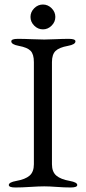

<svg xmlns="http://www.w3.org/2000/svg" viewBox="-20 -825 380 850"><path d="M131.5 -788.5Q148 -805 170 -805Q192 -805 208.5 -788.5Q225 -772 225 -750Q225 -728 208.5 -711.5Q192 -695 170 -695Q148 -695 131.5 -711.5Q115 -728 115 -750Q115 -772 131.5 -788.5ZM130 -550Q130 -585 115.5 -600Q101 -615 63 -622Q30 -628 30 -642Q30 -653 59 -653Q87 -653 120.5 -651.5Q154 -650 176 -650Q196 -650 226.5 -651.5Q257 -653 285 -653Q314 -653 314 -642Q314 -628 281 -622Q242 -615 226 -599.5Q210 -584 210 -550V-98Q210 -64 229.5 -47.5Q249 -31 289 -24Q322 -18 322 -6Q322 5 293 5Q265 5 231.5 2.5Q198 0 176 0Q152 0 114 2.5Q76 5 48 5Q19 5 19 -6Q19 -18 52 -24Q92 -31 111 -47.5Q130 -64 130 -98Z"/></svg>

Font: EB Garamond SC 12
Style: Regular
Weight: 400
Version: Version 0.016 ; ttfautohint (v0.97) -l 8 -r 50 -G 200 -x 0 -